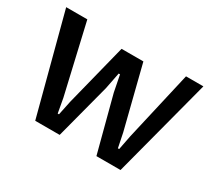

<svg xmlns="http://www.w3.org/2000/svg" viewBox="-135 -961 1334 1206"><g transform="rotate(30 532.5 -357.5)"><path d="M625.5 -662.6 738.8 -212.9 759.8 -109.9H769L789.1 -212.9L904.3 -715.3H1030.3L842.3 0H667.5L562.5 -399.9L539.1 -519H529.3L505.9 -399.9L400.9 0H223.6L35.2 -715.3H188.5L304.7 -212.9L323.2 -109.9H332.5L354 -212.9L467.3 -662.6Z"/></g></svg>

Font: Proza Libre
Style: SemiBold
Weight: 600
Designer: Jasper de Waard
Foundry: Jasper de Waard
Version: Version 1.000; ttfautohint (v1.4.1.8-43bc) -l 8 -r 50 -G 200